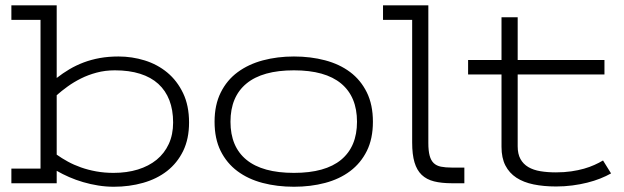

<svg xmlns="http://www.w3.org/2000/svg" viewBox="-20 -691 2352 724"><path d="M22.9 -670.9H193.8V-397Q216.8 -415 241.9 -429.9Q267.1 -444.8 295.7 -455.6Q324.2 -466.3 356.7 -472.2Q389.2 -478 426.8 -478Q478 -478 525.9 -463.1Q573.7 -448.2 610.8 -417.5Q647.9 -386.7 670.4 -339.8Q692.9 -293 692.9 -229Q692.9 -167.5 670.7 -121.8Q648.4 -76.2 609.9 -46.1Q571.3 -16.1 519.5 -1.5Q467.8 13.2 409.2 13.2Q379.4 13.2 350.3 8.5Q321.3 3.9 293.7 -4.2Q266.1 -12.2 241 -23.2Q215.8 -34.2 193.8 -46.9V0H22.9V-55.2H132.8V-616.2H22.9ZM193.8 -107.9Q212.9 -94.2 235.6 -81.8Q258.3 -69.3 285.2 -59.8Q312 -50.3 342.8 -44.7Q373.5 -39.1 408.2 -39.1Q458.5 -39.1 499.8 -51.8Q541 -64.5 570.6 -88.6Q600.1 -112.8 616.5 -148.2Q632.8 -183.6 632.8 -229Q632.8 -276.4 618.7 -313Q604.5 -349.6 576.9 -374.8Q549.3 -399.9 508.3 -412.8Q467.3 -425.8 413.1 -425.8Q376.5 -425.8 344.5 -417.2Q312.5 -408.7 285.2 -395Q257.8 -381.3 234.9 -364.7Q211.9 -348.1 193.8 -332Z M1386.2 -231.9Q1386.2 -168 1363.3 -121.8Q1340.3 -75.7 1300.3 -45.7Q1260.3 -15.6 1205.8 -1.2Q1151.4 13.2 1088.4 13.2Q1024.9 13.2 970.2 -1.2Q915.5 -15.6 875.2 -45.7Q835 -75.7 812 -121.8Q789.1 -168 789.1 -231.9Q789.1 -295.4 812.3 -342Q835.4 -388.7 876 -418.7Q916.5 -448.7 971.2 -463.4Q1025.9 -478 1088.4 -478Q1151.4 -478 1205.8 -463.6Q1260.3 -449.2 1300.3 -419.2Q1340.3 -389.2 1363.3 -342.5Q1386.2 -295.9 1386.2 -231.9ZM1326.2 -231.9Q1326.2 -326.2 1266.4 -376Q1206.5 -425.8 1088.4 -425.8Q969.7 -425.8 909.4 -376Q849.1 -326.2 849.1 -231.9Q849.1 -137.7 909.4 -88.4Q969.7 -39.1 1088.4 -39.1Q1206.5 -39.1 1266.4 -88.6Q1326.2 -138.2 1326.2 -231.9Z M1424.3 -670.9H1595.2V-151.9Q1595.2 -122.6 1600.1 -104.2Q1605 -85.9 1615.5 -75.9Q1626 -65.9 1642.8 -62.5Q1659.7 -59.1 1683.1 -59.1H1731V0H1684.1Q1645 0 1616.7 -7.1Q1588.4 -14.2 1570.1 -31.7Q1551.8 -49.3 1543 -78.9Q1534.2 -108.4 1534.2 -153.8V-616.2H1424.3Z M1745.1 -464.8H1871.1V-626H1932.1V-464.8H2259.3V-410.2H1932.1V-139.2Q1932.1 -110.4 1942.6 -91.3Q1953.1 -72.3 1972.2 -61Q1991.2 -49.8 2017.8 -45.4Q2044.4 -41 2076.2 -41Q2107.9 -41 2134.3 -44.9Q2160.6 -48.8 2182.1 -54.9Q2203.6 -61 2221.4 -69.1Q2239.3 -77.1 2253.9 -85.9L2284.2 -37.1Q2266.1 -26.9 2243.4 -17.8Q2220.7 -8.8 2194.3 -2.2Q2168 4.4 2138.2 8.3Q2108.4 12.2 2077.1 12.2Q2030.3 12.2 1992.2 4.4Q1954.1 -3.4 1927.2 -21Q1900.4 -38.6 1885.7 -67.1Q1871.1 -95.7 1871.1 -137.2V-410.2H1745.1Z"/></svg>

Font: Stint Ultra Expanded
Style: Regular
Weight: 400
Width: 7
Designer: Astigmatic (AOETI)
Foundry: Astigmatic (AOETI)
Version: Version 1.000